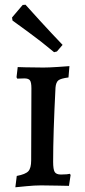

<svg xmlns="http://www.w3.org/2000/svg" viewBox="-20 -785 360 813"><path d="M51 -40Q88 -47 100 -60Q112 -73 112 -106L113 -411Q113 -436 107 -444.5Q101 -453 83 -453L53 -452L50 -458L55 -501Q73 -501 88 -500L164 -499Q187 -499 224.5 -501.5Q262 -504 274 -505L270 -457Q238 -453 227.5 -445Q217 -437 215 -414Q205 -218 205 -100Q205 -68 211.5 -57Q218 -46 238 -46Q252 -46 262.5 -47Q273 -48 276 -49L279 -44L272 2Q259 2 223.5 1Q188 0 154 0Q126 0 91 3.5Q56 7 45 8ZM33 -698 31 -711 76 -764 88 -765Q102 -749 150 -696.5Q198 -644 245 -595L221 -567L209 -564Q154 -610 101 -648.5Q48 -687 33 -698Z"/></svg>

Font: Alegreya SC Medium
Style: Regular
Weight: 500
Designer: Juan Pablo del Peral
Foundry: Huerta Tipografica
Version: Version 2.007; ttfautohint (v1.6)